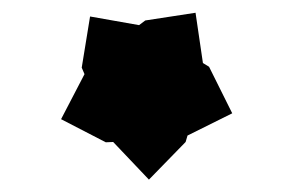

<svg xmlns="http://www.w3.org/2000/svg" viewBox="-20 -696 461 304"><path d="M215.8 -411.6 159.2 -471.2 147.5 -470.7 76.7 -507.3 113.8 -578.6 109.4 -588.9 122.6 -669.9 200.2 -656.2 210 -663.6 289.6 -675.8 301.3 -596.2 311 -590.3 347.7 -516.6 276.9 -481.4 273.9 -471.2Z"/></svg>

Font: Varta Medium
Style: Regular
Weight: 500
Designer: Joana Correia, Viktoriya Grabowska, Eben Sorkin
Foundry: Sorkin Type Co.
Version: Version 1.004